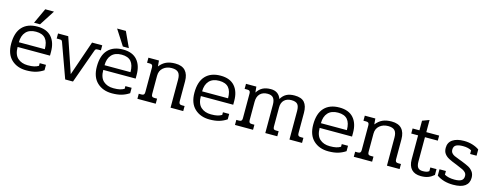

<svg xmlns="http://www.w3.org/2000/svg" viewBox="-24 -1428 5534 2165"><g transform="rotate(15 2742.5 -345.5)"><path d="M310 -706H412L297 -527H227ZM39 -233Q39 -363 101 -429Q163 -495 277 -495Q386 -495 441.5 -432Q497 -369 497 -260V-215H119Q119 -126 164 -85.5Q209 -45 282 -45Q327 -45 355.5 -51.5Q384 -58 407 -72V-103H480V-40Q438 -12 391 1.5Q344 15 281 15Q173 15 106 -48.5Q39 -112 39 -233ZM422 -270Q422 -353 386.5 -394Q351 -435 276 -435Q199 -435 159 -391Q119 -347 119 -270Z M588 -399Q583 -413 576 -417Q569 -421 550 -421H520V-480H639L777 -74L917 -480H1036V-421H1004Q985 -421 978 -417Q971 -413 966 -399L823 0H732Z M1149 -706H1251L1334 -527H1264ZM1039 -233Q1039 -363 1101 -429Q1163 -495 1277 -495Q1386 -495 1441.5 -432Q1497 -369 1497 -260V-215H1119Q1119 -126 1164 -85.5Q1209 -45 1282 -45Q1327 -45 1355.5 -51.5Q1384 -58 1407 -72V-103H1480V-40Q1438 -12 1391 1.5Q1344 15 1281 15Q1173 15 1106 -48.5Q1039 -112 1039 -233ZM1422 -270Q1422 -353 1386.5 -394Q1351 -435 1276 -435Q1199 -435 1159 -391Q1119 -347 1119 -270Z M1575 -59H1607Q1626 -59 1634 -67.5Q1642 -76 1642 -96V-384Q1642 -404 1634 -412.5Q1626 -421 1607 -421H1575V-480H1698L1704 -412Q1738 -456 1781 -475.5Q1824 -495 1886 -495Q1965 -495 2004 -452.5Q2043 -410 2043 -330V-96Q2043 -76 2051 -67.5Q2059 -59 2078 -59H2110V0H1962V-329Q1962 -385 1938.5 -410Q1915 -435 1861 -435Q1802 -435 1762 -401.5Q1722 -368 1722 -309V-96Q1722 -76 1729.5 -67.5Q1737 -59 1756 -59H1789V0H1575Z M2178 -233Q2178 -363 2240 -429Q2302 -495 2416 -495Q2525 -495 2580.5 -432Q2636 -369 2636 -260V-215H2258Q2258 -126 2303 -85.5Q2348 -45 2421 -45Q2466 -45 2494.5 -51.5Q2523 -58 2546 -72V-103H2619V-40Q2577 -12 2530 1.5Q2483 15 2420 15Q2312 15 2245 -48.5Q2178 -112 2178 -233ZM2561 -270Q2561 -353 2525.5 -394Q2490 -435 2415 -435Q2338 -435 2298 -391Q2258 -347 2258 -270Z M2714 -59H2746Q2765 -59 2773 -67.5Q2781 -76 2781 -96V-385Q2781 -405 2773 -413Q2765 -421 2746 -421H2714V-480H2835L2842 -412Q2868 -454 2906 -474.5Q2944 -495 3002 -495Q3048 -495 3078 -473.5Q3108 -452 3122 -412Q3146 -454 3183.5 -474.5Q3221 -495 3279 -495Q3359 -495 3394.5 -454.5Q3430 -414 3430 -333V-96Q3430 -76 3438 -67.5Q3446 -59 3465 -59H3497V0H3350V-333Q3350 -389 3329 -412Q3308 -435 3257 -435Q3205 -435 3174 -405Q3143 -375 3143 -319V-96Q3143 -75 3150.5 -67Q3158 -59 3177 -59H3208V0H3068V-329Q3068 -383 3047.5 -409Q3027 -435 2980 -435Q2924 -435 2892 -402.5Q2860 -370 2860 -309V-96Q2860 -76 2867.5 -67.5Q2875 -59 2894 -59H2925V0H2714Z M3565 -233Q3565 -363 3627 -429Q3689 -495 3803 -495Q3912 -495 3967.5 -432Q4023 -369 4023 -260V-215H3645Q3645 -126 3690 -85.5Q3735 -45 3808 -45Q3853 -45 3881.5 -51.5Q3910 -58 3933 -72V-103H4006V-40Q3964 -12 3917 1.5Q3870 15 3807 15Q3699 15 3632 -48.5Q3565 -112 3565 -233ZM3948 -270Q3948 -353 3912.5 -394Q3877 -435 3802 -435Q3725 -435 3685 -391Q3645 -347 3645 -270Z M4101 -59H4133Q4152 -59 4160 -67.5Q4168 -76 4168 -96V-384Q4168 -404 4160 -412.5Q4152 -421 4133 -421H4101V-480H4224L4230 -412Q4264 -456 4307 -475.5Q4350 -495 4412 -495Q4491 -495 4530 -452.5Q4569 -410 4569 -330V-96Q4569 -76 4577 -67.5Q4585 -59 4604 -59H4636V0H4488V-329Q4488 -385 4464.5 -410Q4441 -435 4387 -435Q4328 -435 4288 -401.5Q4248 -368 4248 -309V-96Q4248 -76 4255.5 -67.5Q4263 -59 4282 -59H4315V0H4101Z M4739 -141V-421H4659V-480H4739V-592L4819 -622V-480H4969V-421H4819V-137Q4819 -88 4836.5 -66.5Q4854 -45 4892 -45Q4918 -45 4935 -49Q4952 -53 4966 -64V-107H5038V-39Q5007 -12 4972 1.5Q4937 15 4887 15Q4815 15 4777 -25Q4739 -65 4739 -141Z M5071 -40V-114H5146V-71Q5191 -45 5263 -45Q5317 -45 5343 -61Q5369 -77 5369 -114Q5369 -137 5356.5 -152.5Q5344 -168 5320 -180Q5296 -192 5246 -212Q5181 -237 5148.5 -254Q5116 -271 5096 -297.5Q5076 -324 5076 -366Q5076 -429 5124.5 -462Q5173 -495 5257 -495Q5309 -495 5355 -481Q5401 -467 5435 -443V-370H5360V-412Q5322 -435 5261 -435Q5207 -435 5180 -419.5Q5153 -404 5153 -366Q5153 -342 5166 -326.5Q5179 -311 5198.5 -302Q5218 -293 5253 -280Q5283 -269 5288 -267Q5344 -245 5373.5 -229.5Q5403 -214 5424.5 -186Q5446 -158 5446 -114Q5446 -51 5400.5 -18Q5355 15 5263 15Q5149 15 5071 -40Z"/></g></svg>

Font: Pridi Light
Style: Regular
Weight: 300
Version: Version 1.002